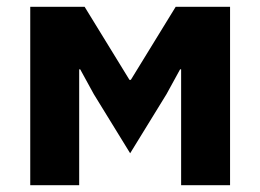

<svg xmlns="http://www.w3.org/2000/svg" viewBox="-20 -545 766 565"><path d="M69 0V-525H229L361 -310H365L497 -525H657V0H513V-341H510L470 -268L363 -94L256 -268L216 -341H213V0Z"/></svg>

Font: Anuphan
Style: Bold
Weight: 700
Designer: Mike Abbink, Paul van der Laan, Pieter van Rosmalen, Mint Tantisuwanna
Foundry: Bold Monday; Cadson Demak
Version: Version 3.002;hotconv 1.0.109;makeotfexe 2.5.65596